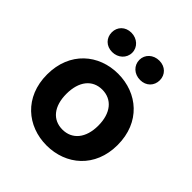

<svg xmlns="http://www.w3.org/2000/svg" viewBox="-193 -831 975 975"><g transform="rotate(45 294.5 -343.0)"><path d="M548 -245C548 -408 433 -503 294 -503C156 -503 41 -408 41 -245C41 -83 156 12 294 12C433 12 548 -83 548 -245ZM409 -245C409 -156 364 -102 294 -102C224 -102 180 -155 180 -245C180 -335 224 -389 294 -389C364 -389 409 -335 409 -245ZM194 -698C151 -698 122 -668 122 -629C122 -589 151 -559 194 -559C236 -559 269 -589 269 -629C269 -668 236 -698 194 -698ZM395 -698C352 -698 320 -668 320 -629C320 -589 352 -559 395 -559C438 -559 467 -589 467 -629C467 -668 438 -698 395 -698Z"/></g></svg>

Font: Falling Sky
Style: SeBd
Weight: 600
Designer: Paul D. Hunt
Foundry: Adobe Systems Incorporated
Version: Version 1.02